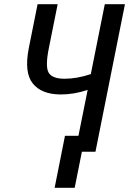

<svg xmlns="http://www.w3.org/2000/svg" viewBox="-20 -731 622 925"><path d="M272 -275.9Q179.7 -276.4 137.7 -329.1Q95.7 -381.8 118.7 -499L161.1 -710.9H257.8L215.3 -499Q197.3 -410.2 214.4 -380.9Q231.4 -351.6 291 -351.6Q350.6 -351.6 417.5 -374L484.9 -710.9H582L439.9 0H374.5L339.8 173.8H243.2L293 -76.7H357.9L402.3 -297.9Q337.4 -275.9 272 -275.9Z"/></svg>

Font: RobotoCondensed-Italic
Style: Italic
Weight: 400
Designer: Google
Version: Version 1.200311; 2013